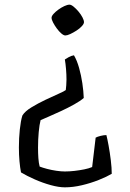

<svg xmlns="http://www.w3.org/2000/svg" viewBox="-20 -526 558 823"><path d="M258 277Q232 277 197.5 267.5Q163 258 129 243Q95 228 70 213Q66 193 63.5 165Q61 137 61 106Q61 66 65 28.5Q69 -9 76 -31Q87 -49 115 -66Q143 -83 174.5 -98Q206 -113 231 -124Q256 -135 262 -140Q263 -147 264 -160.5Q265 -174 265 -185Q265 -206 263 -230Q261 -254 258 -271Q264 -275 274.5 -281Q285 -287 297 -289Q310 -267 319 -235Q328 -203 333 -169Q338 -135 339 -106Q324 -93 298 -78.5Q272 -64 243 -50.5Q214 -37 189.5 -26.5Q165 -16 154 -11Q149 8 146 40Q143 72 143 107Q143 131 144.5 152Q146 173 150 188Q163 193 182 198Q201 203 221.5 206Q242 209 258 209Q278 209 299.5 206.5Q321 204 341 200Q361 196 375 190L390 64Q397 60 411 56.5Q425 53 436 53Q440 68 445.5 98Q451 128 455 161Q459 194 459 219Q437 232 403 245.5Q369 259 331 268Q293 277 258 277ZM260 -374Q253 -374 243 -382.5Q233 -391 223.5 -404Q214 -417 207.5 -429.5Q201 -442 201 -450Q201 -457 209.5 -466.5Q218 -476 230.5 -485Q243 -494 256 -500Q269 -506 278 -506Q285 -506 295.5 -497.5Q306 -489 316.5 -476.5Q327 -464 333.5 -451.5Q340 -439 340 -431Q340 -424 331 -414Q322 -404 308 -395Q294 -386 281 -380Q268 -374 260 -374Z"/></svg>

Font: Texturina 12pt Light
Style: Regular
Weight: 300
Designer: Guillermo Torres Carreño
Foundry: Omnibus-Type
Version: Version 1.002